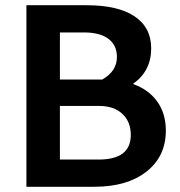

<svg xmlns="http://www.w3.org/2000/svg" viewBox="-20 -714 690 734"><path d="M81 0V-694H311Q431 -694 494.5 -651.5Q558 -609 558 -529Q558 -442 488 -393Q548 -372 581 -326Q614 -280 614 -215Q614 -116 540 -58Q466 0 341 0ZM209 -590V-410H371Q427 -442 427 -496Q427 -541 394.5 -565.5Q362 -590 301 -590ZM209 -104H357Q480 -104 480 -198Q480 -249 447.5 -279Q415 -309 359 -309H209Z"/></svg>

Font: Cantarell
Style: Bold
Weight: 700
Designer: Dave Crossland, Nikolaus Waxweiler, Florian Fecher, Jacques Le Bailly, Eben Sorkin, Alexei Vanyashin, Alexios Zavras, Em
Version: Version 0.303